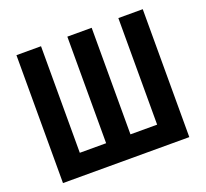

<svg xmlns="http://www.w3.org/2000/svg" viewBox="-123 -861 1079 1007"><g transform="rotate(-20 417.0 -357.0)"><path d="M769 0H64V-713.9H201.2V-119.1H348.1V-713.9H483.9V-119.1H632.8V-713.9H769Z"/></g></svg>

Font: Open Sans Condensed
Style: Bold
Weight: 700
Width: 3
Designer: Monotype Design Team
Foundry: Monotype Imaging Inc.
Version: Version 3.003; ttfautohint (v1.8.4)